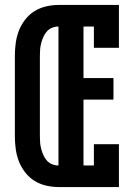

<svg xmlns="http://www.w3.org/2000/svg" viewBox="-20 -755 540 775"><path d="M216 0Q191 0 165.5 -6Q140 -12 118.5 -25.5Q97 -39 81 -60Q65 -81 56 -104.5Q47 -128 43.5 -153.5Q40 -179 40 -205V-530Q40 -556 43.5 -581.5Q47 -607 56 -630.5Q65 -654 81 -675Q97 -696 118.5 -709.5Q140 -723 165.5 -729Q191 -735 216 -735H460V-562H359V-648H317V-440H438V-353H317V-87H359V-173H460V0ZM216 -87V-648Q203 -648 190.5 -643Q178 -638 169.5 -628.5Q161 -619 155.5 -607Q150 -595 146.5 -582Q143 -569 142 -556Q141 -543 141 -530V-205Q141 -192 142 -179Q143 -166 146.5 -153Q150 -140 155.5 -128Q161 -116 169.5 -106.5Q178 -97 190.5 -92Q203 -87 216 -87Z"/></svg>

Font: Iosevka Curly Slab
Style: Bold
Weight: 700
Monospace: yes
Designer: Belleve Invis
Foundry: Belleve Invis
Version: Version 22.1.2; ttfautohint (v1.8.4)